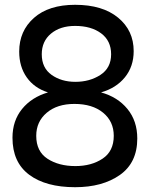

<svg xmlns="http://www.w3.org/2000/svg" viewBox="-20 -764 624 800"><path d="M293 -744Q407 -744 472 -690.5Q537 -637 537 -551Q537 -487 500.5 -442Q464 -397 401 -379Q470 -360 511 -310Q552 -260 552 -187Q552 -86 479.5 -35Q407 16 293 16Q171 16 101.5 -36Q32 -88 32 -190Q32 -261 72 -310Q112 -359 180 -379Q123 -397 91.5 -441.5Q60 -486 60 -549Q60 -635 121.5 -689.5Q183 -744 293 -744ZM131 -198Q131 -133 178 -102.5Q225 -72 294 -72Q361 -72 407.5 -103Q454 -134 454 -198Q454 -258 409.5 -294.5Q365 -331 290 -331Q218 -331 174.5 -294Q131 -257 131 -198ZM154 -538Q154 -481 195 -452Q236 -423 294 -423Q354 -423 398.5 -452Q443 -481 443 -538Q443 -594 401.5 -625Q360 -656 293 -656Q231 -656 192.5 -624Q154 -592 154 -538Z"/></svg>

Font: Nacelle
Style: Regular
Weight: 400
Designer: Sora Sagano
Foundry: Sora Sagano
Version: Version 1.000;FEAKit 1.0